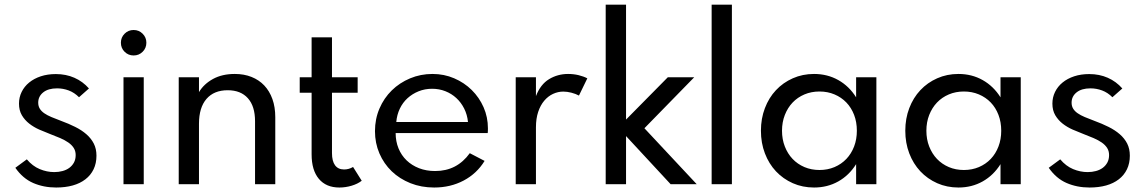

<svg xmlns="http://www.w3.org/2000/svg" viewBox="-20 -802 4984 836"><path d="M224.5 14.5Q170 14.5 124.5 -5.2Q79.1 -25 46.8 -71.4L96.8 -108.2Q121.8 -78.6 153 -65.7Q184.1 -52.7 216.4 -52.7Q235.5 -52.7 252.3 -57.3Q269.1 -61.8 281.8 -71.1Q294.5 -80.5 302 -94.3Q309.5 -108.2 309.5 -126.8Q309.5 -144.5 301.1 -157.7Q292.7 -170.9 277.7 -181.4Q262.7 -191.8 242.3 -200.7Q221.8 -209.5 197.7 -218.6Q175 -227.3 151.1 -237.7Q127.3 -248.2 107.5 -263.6Q87.7 -279.1 75.2 -300.2Q62.7 -321.4 62.7 -350.9Q62.7 -378.2 74.3 -401.8Q85.9 -425.5 107 -442.7Q128.2 -460 157.7 -469.8Q187.3 -479.5 223.2 -479.5Q267.3 -479.5 303.9 -463.4Q340.5 -447.3 367.3 -416.8L324.1 -378.6Q303.6 -399.1 279.1 -408.2Q254.5 -417.3 228.6 -417.3Q190 -417.3 168.2 -399.8Q146.4 -382.3 146.4 -355Q146.4 -340 153.2 -328.9Q160 -317.7 172.7 -308.9Q185.5 -300 203.9 -292.3Q222.3 -284.5 245.5 -275.9Q279.1 -263.6 307.3 -249.5Q335.5 -235.5 356.1 -217.5Q376.8 -199.5 388.4 -176.8Q400 -154.1 400 -124.1Q400 -90.9 387.5 -65Q375 -39.1 352 -21.4Q329.1 -3.6 296.8 5.5Q264.5 14.5 224.5 14.5Z M561.8 -560.5Q538.6 -560.5 522.5 -576.6Q506.4 -592.7 506.4 -615.9Q506.4 -639.1 522.5 -655.2Q538.6 -671.4 561.8 -671.4Q585 -671.4 601.1 -655.2Q617.3 -639.1 617.3 -615.9Q617.3 -592.7 601.1 -576.6Q585 -560.5 561.8 -560.5ZM517.7 0V-465.5H605.9V0Z M758.2 0V-465.5H846.4V-400.9Q867.7 -436.4 907.5 -458.2Q947.3 -480 1002.3 -480Q1042.7 -480 1075.2 -467Q1107.7 -454.1 1130.7 -429.8Q1153.6 -405.5 1166.1 -370.7Q1178.6 -335.9 1178.6 -291.8V0H1090.5V-274.1Q1090.5 -339.5 1059.3 -374.3Q1028.2 -409.1 971.4 -409.1Q911.8 -409.1 879.1 -371.4Q846.4 -333.6 846.4 -263.2V0Z M1457.7 14.5Q1400 14.5 1368.4 -23.2Q1336.8 -60.9 1336.8 -130V-398.2H1285V-465.5H1336.8V-639.5H1425.5V-465.5H1537.3V-398.2H1425.5V-135.5Q1425.5 -100.5 1438.9 -82.3Q1452.3 -64.1 1478.2 -64.1Q1499.1 -64.1 1517.3 -75L1555 -15Q1537.7 -1.4 1511.1 6.6Q1484.5 14.5 1457.7 14.5Z M1870.5 14.5Q1814.5 14.5 1767.3 -4.3Q1720 -23.2 1685.7 -56.1Q1651.4 -89.1 1632 -134.1Q1612.7 -179.1 1612.7 -230.9Q1612.7 -284.1 1632.3 -329.5Q1651.8 -375 1685.9 -408.4Q1720 -441.8 1765.7 -460.9Q1811.4 -480 1863.2 -480Q1913.6 -480 1957.5 -461.1Q2001.4 -442.3 2034.1 -410Q2066.8 -377.7 2085.7 -334.8Q2104.5 -291.8 2104.5 -243.2Q2104.5 -236.8 2104.3 -232.3Q2104.1 -227.7 2103.6 -222.7H1702.7Q1702.7 -186.4 1715.2 -155.9Q1727.7 -125.5 1750.5 -103.6Q1773.2 -81.8 1804.8 -69.5Q1836.4 -57.3 1874.5 -57.3Q1922.3 -57.3 1960 -76.8Q1997.7 -96.4 2025.5 -135L2090 -101.4Q2056.4 -46.4 1998.9 -15.9Q1941.4 14.5 1870.5 14.5ZM2017.7 -270.9Q2014.5 -302.7 2001.1 -329.3Q1987.7 -355.9 1967 -375Q1946.4 -394.1 1919.3 -404.8Q1892.3 -415.5 1861.4 -415.5Q1830 -415.5 1802.7 -404.5Q1775.5 -393.6 1754.5 -374.5Q1733.6 -355.5 1720.9 -328.9Q1708.2 -302.3 1705.5 -270.9Z M2225.5 0V-465.5H2313.6V-383.6Q2333.2 -434.5 2370.7 -457.3Q2408.2 -480 2453.6 -480Q2477.3 -480 2499.1 -474.8Q2520.9 -469.5 2537.3 -460.9L2500.9 -385.9Q2486.4 -393.6 2468 -398.4Q2449.5 -403.2 2432.7 -403.2Q2409.5 -403.2 2388 -393.2Q2366.4 -383.2 2349.8 -363.6Q2333.2 -344.1 2323.4 -315Q2313.6 -285.9 2313.6 -247.7V0Z M2617.3 0V-781.8H2705.9V-281.4L2887.7 -465.5H3002.7L2785.9 -243.6L3013.6 0H2900L2705.9 -209.5V0Z M3078.6 0V-781.8H3166.8V0Z M3293.2 -232.7Q3293.2 -285.9 3310.5 -331.1Q3327.7 -376.4 3358.6 -409.3Q3389.5 -442.3 3432 -461.1Q3474.5 -480 3524.5 -480Q3582.7 -480 3630 -453.4Q3677.3 -426.8 3707.7 -378.2V-465.5H3795.9V0H3707.7V-87.3Q3677.3 -38.6 3630 -12Q3582.7 14.5 3524.5 14.5Q3474.5 14.5 3432 -4.3Q3389.5 -23.2 3358.6 -56.1Q3327.7 -89.1 3310.5 -134.3Q3293.2 -179.5 3293.2 -232.7ZM3385 -232.7Q3385 -195.5 3397.3 -164.1Q3409.5 -132.7 3431.1 -110Q3452.7 -87.3 3482.7 -74.5Q3512.7 -61.8 3548.2 -61.8Q3583.6 -61.8 3613.6 -74.5Q3643.6 -87.3 3665.2 -110Q3686.8 -132.7 3698.9 -164.1Q3710.9 -195.5 3710.9 -232.7Q3710.9 -270.5 3698.9 -301.8Q3686.8 -333.2 3665.2 -355.7Q3643.6 -378.2 3613.6 -390.9Q3583.6 -403.6 3548.2 -403.6Q3512.7 -403.6 3482.7 -390.9Q3452.7 -378.2 3431.1 -355.5Q3409.5 -332.7 3397.3 -301.4Q3385 -270 3385 -232.7Z M3921.8 -232.7Q3921.8 -285.9 3939.1 -331.1Q3956.4 -376.4 3987.3 -409.3Q4018.2 -442.3 4060.7 -461.1Q4103.2 -480 4153.2 -480Q4211.4 -480 4258.6 -453.4Q4305.9 -426.8 4336.4 -378.2V-465.5H4424.5V0H4336.4V-87.3Q4305.9 -38.6 4258.6 -12Q4211.4 14.5 4153.2 14.5Q4103.2 14.5 4060.7 -4.3Q4018.2 -23.2 3987.3 -56.1Q3956.4 -89.1 3939.1 -134.3Q3921.8 -179.5 3921.8 -232.7ZM4013.6 -232.7Q4013.6 -195.5 4025.9 -164.1Q4038.2 -132.7 4059.8 -110Q4081.4 -87.3 4111.4 -74.5Q4141.4 -61.8 4176.8 -61.8Q4212.3 -61.8 4242.3 -74.5Q4272.3 -87.3 4293.9 -110Q4315.5 -132.7 4327.5 -164.1Q4339.5 -195.5 4339.5 -232.7Q4339.5 -270.5 4327.5 -301.8Q4315.5 -333.2 4293.9 -355.7Q4272.3 -378.2 4242.3 -390.9Q4212.3 -403.6 4176.8 -403.6Q4141.4 -403.6 4111.4 -390.9Q4081.4 -378.2 4059.8 -355.5Q4038.2 -332.7 4025.9 -301.4Q4013.6 -270 4013.6 -232.7Z M4724.1 14.5Q4669.5 14.5 4624.1 -5.2Q4578.6 -25 4546.4 -71.4L4596.4 -108.2Q4621.4 -78.6 4652.5 -65.7Q4683.6 -52.7 4715.9 -52.7Q4735 -52.7 4751.8 -57.3Q4768.6 -61.8 4781.4 -71.1Q4794.1 -80.5 4801.6 -94.3Q4809.1 -108.2 4809.1 -126.8Q4809.1 -144.5 4800.7 -157.7Q4792.3 -170.9 4777.3 -181.4Q4762.3 -191.8 4741.8 -200.7Q4721.4 -209.5 4697.3 -218.6Q4674.5 -227.3 4650.7 -237.7Q4626.8 -248.2 4607 -263.6Q4587.3 -279.1 4574.8 -300.2Q4562.3 -321.4 4562.3 -350.9Q4562.3 -378.2 4573.9 -401.8Q4585.5 -425.5 4606.6 -442.7Q4627.7 -460 4657.3 -469.8Q4686.8 -479.5 4722.7 -479.5Q4766.8 -479.5 4803.4 -463.4Q4840 -447.3 4866.8 -416.8L4823.6 -378.6Q4803.2 -399.1 4778.6 -408.2Q4754.1 -417.3 4728.2 -417.3Q4689.5 -417.3 4667.7 -399.8Q4645.9 -382.3 4645.9 -355Q4645.9 -340 4652.7 -328.9Q4659.5 -317.7 4672.3 -308.9Q4685 -300 4703.4 -292.3Q4721.8 -284.5 4745 -275.9Q4778.6 -263.6 4806.8 -249.5Q4835 -235.5 4855.7 -217.5Q4876.4 -199.5 4888 -176.8Q4899.5 -154.1 4899.5 -124.1Q4899.5 -90.9 4887 -65Q4874.5 -39.1 4851.6 -21.4Q4828.6 -3.6 4796.4 5.5Q4764.1 14.5 4724.1 14.5Z"/></svg>

Font: Spartan Med
Style: Regular
Weight: 500
Designer: Matt Bailey, Mirko Velimirovic
Foundry: Matt Bailey
Version: Version 1.005